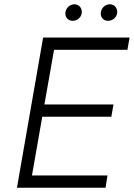

<svg xmlns="http://www.w3.org/2000/svg" viewBox="-20 -875 624 895"><path d="M59 0H472L481 -57H129L177 -331H499L509 -388H187L232 -643H574L584 -700H181ZM317 -778C338 -777 358 -792 361 -814C364 -835 350 -854 329 -855C307 -856 288 -839 285 -818C282 -797 295 -779 317 -778ZM482 -778C503 -777 523 -792 526 -814C529 -835 515 -854 494 -855C472 -856 453 -839 450 -818C447 -797 460 -779 482 -778Z"/></svg>

Font: Fixel Display Light
Style: Italic
Weight: 300
Italic angle: -10°
Designer: AlfaBravo + MacPaw
Foundry: Kyrylo Tkachov, Marchela Mozhyna, Serhii Makarenko, Maria Weinstein, Zakhar Kryvoshyya
Version: Version 1.210;Glyphs 3.2 (3217)